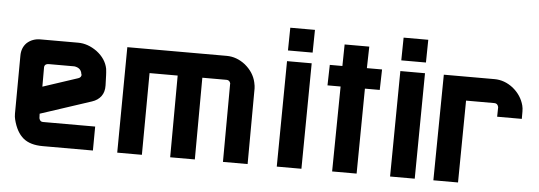

<svg xmlns="http://www.w3.org/2000/svg" viewBox="-51 -957 3111 1109"><g transform="rotate(5 1504.5 -403.0)"><path d="M518 -139 517 0H226Q153 0 113 -33Q72 -67 54 -139Q50 -154 50 -173L52 -509Q52 -555 81 -584Q113 -613 159 -613H378Q434 -613 487 -575Q541 -534 552 -477Q553 -466 554 -457Q555 -448 555 -440L557 -381Q558 -343 539.5 -318Q521 -293 487 -282L192 -185L193 -160L194 -156Q199 -139 215 -139ZM412 -431Q412 -437 411 -440Q404 -470 368 -475H221Q192 -475 194 -449V-342L397 -409Q415 -415 414 -434Z M1110 -474 1108 0H965L967 -474H804L801 0H658L663 -612H1239Q1297 -612 1347 -573Q1398 -531 1411 -474Q1416 -452 1416 -439L1414 0H1271L1273 -452Q1274 -453 1273 -456Q1268 -474 1250 -474Z M1726 0H1583L1589 -612H1732ZM1591 -806H1734L1732 -674H1589Z M2052 -612H2140L2137 -493H2051L2046 0H1904L1910 -493H1834L1837 -612H1910L1912 -737H2055Z M2383 0H2240L2246 -612H2389ZM2248 -806H2391L2389 -674H2246Z M2639 -475 2634 0H2491L2498 -613H2792Q2850 -613 2900 -574Q2950 -533 2965 -475Q2969 -460 2969 -440V-398H2826L2827 -453L2826 -457Q2821 -475 2803 -475Z"/></g></svg>

Font: Covid19
Style: Regular
Weight: 400
Designer: Peter Wiegel
Foundry: (c) CAT - Ing. Peter Wiegel.  for Rudolf Maass + Partner GmbH
Version: Version 001.000